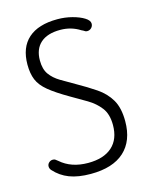

<svg xmlns="http://www.w3.org/2000/svg" viewBox="-97 -672 595 748"><g transform="rotate(-15 200.0 -298.0)"><path d="M175 -303Q208 -284 238.5 -266Q269 -248 289 -222Q309 -196 309 -152Q309 -95 275 -64.5Q241 -34 178 -34Q110 -34 67 -72Q60 -78 56.5 -80Q53 -82 47 -82Q39 -82 32.5 -76.5Q26 -71 25 -63Q24 -53 31 -45Q56 -17 91 -3.5Q126 10 177 10Q266 10 312.5 -32.5Q359 -75 359 -154Q359 -208 339.5 -241Q320 -274 286 -297Q252 -320 211 -343Q181 -360 155 -375.5Q129 -391 114 -412Q99 -433 99 -468Q99 -514 126.5 -538.5Q154 -563 206 -563Q250 -563 286 -540Q293 -537 296.5 -534.5Q300 -532 302.5 -531.5Q305 -531 307 -531Q317 -531 324 -538Q331 -545 331 -555Q331 -568 312.5 -579.5Q294 -591 265.5 -598.5Q237 -606 206 -606Q129 -606 88.5 -570Q48 -534 48 -465Q48 -429 58.5 -403.5Q69 -378 97 -355Q125 -332 175 -303Z"/></g></svg>

Font: Beiruti Light
Style: Regular
Weight: 300
Designer: Arlette Boutros
Foundry: Boutros
Version: Version 1.41